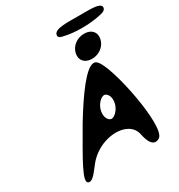

<svg xmlns="http://www.w3.org/2000/svg" viewBox="-289 -1458 1570 1687"><g transform="rotate(-30 496.0 -615.0)"><path d="M652 -191C687 -170 711 -139 720 -95C733 -30 761 44 821 22C828 19 835 16 841 11C937 -65 799 -736 709 -829C701 -838 692 -847 673 -847C594 -847 453 -647 326 -438C168 -164 53 21 111 39C152 53 196 -19 249 -84C362 -217 551 -251 652 -191ZM611 -557C638 -557 672 -516 658 -450C644 -384 593 -343 566 -343C539 -343 505 -384 519 -450C533 -516 584 -557 611 -557ZM681 -885C754 -885 816 -933 830 -999C844 -1065 802 -1112 729 -1112C656 -1112 594 -1065 580 -999C566 -933 608 -885 681 -885ZM922 -1182C938 -1186 994 -1191 992 -1231C988 -1277 879 -1271 763 -1271C652 -1271 526 -1279 515 -1223C509 -1189 548 -1186 566 -1182C664 -1158 814 -1158 922 -1182Z"/></g></svg>

Font: Venom Sans
Style: BdObl
Weight: 700
Version: Version 1.001